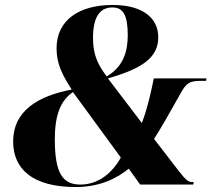

<svg xmlns="http://www.w3.org/2000/svg" viewBox="-20 -744 861 774"><path d="M286 10C384 10 454 -27 499 -64L545 0H759L761 -10H756C738 -10 730 -17 695 -62L601 -184C628 -226 660 -282 706 -364C731 -410 743 -418 791 -418H811L812 -428H600L592 -390C583 -347 569 -293 552 -248L415 -428C558 -469 618 -514 618 -594C618 -670 557 -724 434 -724C303 -724 208 -666 208 -549C208 -484 233 -440 269 -383C133 -357 33 -297 33 -174C33 -64 109 10 286 10ZM410 -436C382 -475 355 -512 355 -592C355 -679 385 -714 433 -714C476 -714 495 -684 495 -602C495 -539 479 -476 410 -436ZM304 0C234 0 201 -43 201 -182C201 -281 224 -338 274 -373L467 -109C433 -47 377 0 304 0Z"/></svg>

Font: Noto Serif Display ExtraBold
Style: Italic
Weight: 800
Italic angle: -12°
Designer: Monotype Design Team
Foundry: Monotype Imaging Inc.
Version: Version 2.009